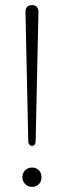

<svg xmlns="http://www.w3.org/2000/svg" viewBox="-20 -731 251 754"><path d="M91 -177 80 -684Q80 -697 86.5 -704Q93 -711 106 -711Q118 -711 124.5 -704Q131 -697 131 -684L120 -177Q120 -168 116 -163Q112 -158 106 -158Q100 -158 95.5 -163Q91 -168 91 -177ZM68 -35Q68 -52 79 -62.5Q90 -73 106 -73Q122 -73 132.5 -62.5Q143 -52 143 -35Q143 -18 132.5 -7.5Q122 3 106 3Q90 3 79 -8Q68 -19 68 -35Z"/></svg>

Font: SN Pro Thin
Style: Regular
Weight: 200
Designer: Tobias Whetton
Foundry: Supernotes
Version: Version 1.003;Glyphs 3.3 (3324)